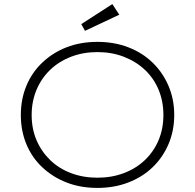

<svg xmlns="http://www.w3.org/2000/svg" viewBox="-20 -910 955 940"><path d="M457 10Q374 10 306 -16.5Q238 -43 187 -91Q136 -139 109 -204.5Q82 -270 82 -347Q82 -424 109 -489.5Q136 -555 187 -603.5Q238 -652 306 -678.5Q374 -705 457 -705Q539 -705 608 -678.5Q677 -652 727 -603.5Q777 -555 805 -489.5Q833 -424 833 -347Q833 -270 805 -204.5Q777 -139 727 -91Q677 -43 608 -16.5Q539 10 457 10ZM457 -40Q527 -40 586.5 -62.5Q646 -85 689.5 -126.5Q733 -168 756.5 -224Q780 -280 780 -347Q780 -414 756.5 -470.5Q733 -527 689.5 -568Q646 -609 586.5 -632Q527 -655 457 -655Q387 -655 327.5 -632Q268 -609 225 -567.5Q182 -526 158.5 -469.5Q135 -413 135 -347Q135 -280 158.5 -224.5Q182 -169 225 -127Q268 -85 327.5 -62.5Q387 -40 457 -40ZM396 -759 378 -792 530 -890 564 -838Z"/></svg>

Font: Lexend Exa ExtraLight
Style: Regular
Weight: 250
Designer: Bonnie Shaver-Troup, Thomas Jockin
Foundry: Lexend
Version: Version 1.007